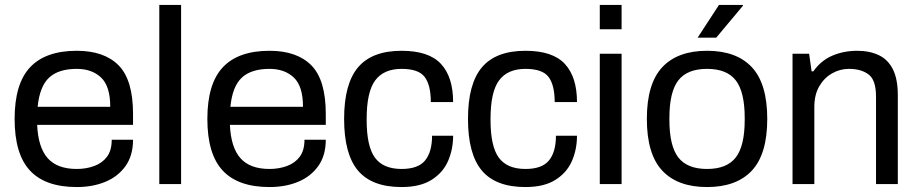

<svg xmlns="http://www.w3.org/2000/svg" viewBox="-20 -743 3708 775"><path d="M290 12Q163 12 101 -54.5Q39 -121 39 -263Q39 -405 101.5 -471.5Q164 -538 290 -538Q401 -538 459 -479Q517 -420 517 -283V-239H130Q134 -148 172.5 -104.5Q211 -61 290 -61Q328 -61 360.5 -73Q393 -85 412 -110.5Q431 -136 431 -179H517Q517 -115 486.5 -72.5Q456 -30 405 -9Q354 12 290 12ZM132 -312H425Q425 -395 388 -430Q351 -465 290 -465Q216 -465 178 -429.5Q140 -394 132 -312Z M623 0V-723H711V0Z M1068 12Q941 12 879 -54.5Q817 -121 817 -263Q817 -405 879.5 -471.5Q942 -538 1068 -538Q1179 -538 1237 -479Q1295 -420 1295 -283V-239H908Q912 -148 950.5 -104.5Q989 -61 1068 -61Q1106 -61 1138.5 -73Q1171 -85 1190 -110.5Q1209 -136 1209 -179H1295Q1295 -115 1264.5 -72.5Q1234 -30 1183 -9Q1132 12 1068 12ZM910 -312H1203Q1203 -395 1166 -430Q1129 -465 1068 -465Q994 -465 956 -429.5Q918 -394 910 -312Z M1601 12Q1481 12 1425 -54.5Q1369 -121 1369 -263Q1369 -405 1425.5 -471.5Q1482 -538 1601 -538Q1711 -538 1760 -485Q1809 -432 1809 -331H1719Q1719 -399 1694.5 -432Q1670 -465 1601 -465Q1529 -465 1494.5 -418.5Q1460 -372 1460 -263V-259Q1460 -152 1493.5 -106.5Q1527 -61 1601 -61Q1668 -61 1696 -95.5Q1724 -130 1724 -195H1809Q1809 -140 1788.5 -93Q1768 -46 1722 -17Q1676 12 1601 12Z M2101 12Q1981 12 1925 -54.5Q1869 -121 1869 -263Q1869 -405 1925.5 -471.5Q1982 -538 2101 -538Q2211 -538 2260 -485Q2309 -432 2309 -331H2219Q2219 -399 2194.5 -432Q2170 -465 2101 -465Q2029 -465 1994.5 -418.5Q1960 -372 1960 -263V-259Q1960 -152 1993.5 -106.5Q2027 -61 2101 -61Q2168 -61 2196 -95.5Q2224 -130 2224 -195H2309Q2309 -140 2288.5 -93Q2268 -46 2222 -17Q2176 12 2101 12Z M2401 0V-526H2489V0ZM2401 -625V-723H2489V-625Z M2834 12Q2715 12 2653 -54.5Q2591 -121 2591 -263Q2591 -405 2653 -471.5Q2715 -538 2834 -538Q2953 -538 3015 -471.5Q3077 -405 3077 -263Q3077 -121 3015 -54.5Q2953 12 2834 12ZM2834 -61Q2914 -61 2950 -107.5Q2986 -154 2986 -259V-267Q2986 -372 2950 -418.5Q2914 -465 2834 -465Q2754 -465 2718 -418.5Q2682 -372 2682 -267V-259Q2682 -154 2718 -107.5Q2754 -61 2834 -61ZM2796 -591 2882 -723H2978L2979 -720L2871 -591Z M3179 0V-526H3246L3256 -455H3263Q3294 -499 3340 -518.5Q3386 -538 3440 -538Q3490 -538 3527 -520.5Q3564 -503 3584 -463.5Q3604 -424 3604 -359V0H3516V-353Q3516 -420 3486 -442.5Q3456 -465 3407 -465Q3370 -465 3338 -446.5Q3306 -428 3286.5 -394Q3267 -360 3267 -311V0Z"/></svg>

Font: Archivo VF Beta
Style: Regular
Weight: 400
Designer: Hector Gatti
Foundry: Omnibus-Type
Version: Version 1.002